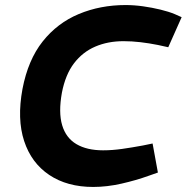

<svg xmlns="http://www.w3.org/2000/svg" viewBox="-20 -730 739 760"><path d="M349 10Q246 10 175 -37.5Q104 -85 75.5 -172Q47 -259 69 -378Q91 -493 149 -566Q207 -639 292 -674.5Q377 -710 477 -710Q511 -710 546.5 -705Q582 -700 615 -692Q648 -684 672 -674L699 -662L646 -543L605 -552Q570 -559 536 -563Q502 -567 469 -567Q407 -567 357 -545.5Q307 -524 273 -479.5Q239 -435 225 -363Q211 -285 226 -234.5Q241 -184 282.5 -159.5Q324 -135 388 -135Q424 -135 463 -140.5Q502 -146 545 -154L584 -162L605 -47L568 -34Q518 -16 460.5 -3Q403 10 349 10Z"/></svg>

Font: REM SemiBold
Style: Italic
Weight: 600
Italic angle: -11°
Designer: Octavio Pardo
Foundry: Ashler Design
Version: Version 1.005;gftools[0.9.28]